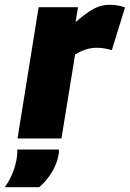

<svg xmlns="http://www.w3.org/2000/svg" viewBox="-76 -577 541 800"><path d="M249 -547 239 -485Q269 -511 292.5 -527Q316 -543 337 -550Q358 -557 381 -557Q398 -557 413.5 -554.5Q429 -552 445 -546L390 -368Q374 -373 358 -375.5Q342 -378 328 -378Q307 -378 285.5 -372Q264 -366 237 -350L180 0H-3L85 -547ZM-4 46H169Q170 50 169.5 54Q169 58 169 62Q165 90 153 116Q141 142 124.5 163.5Q108 185 87 203H-56Q-34 172 -21.5 139Q-9 106 -5 73Q-4 66 -4 59Q-4 52 -4 46Z"/></svg>

Font: Georama ExtraBold
Style: Italic
Weight: 800
Italic angle: -9°
Version: Version 1.001